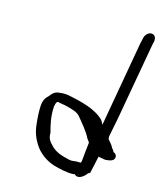

<svg xmlns="http://www.w3.org/2000/svg" viewBox="-110 -841 745 887"><g transform="rotate(15 263.0 -397.5)"><path d="M96 -308C94 -277 97 -241 100 -216C104 -175 120 -142 141 -114C162 -88 191 -67 228 -55C255 -48 292 -38 324 -40L329 -42C348 -21 375 -43 388 -61L397 -66C404 -93 408 -118 415 -148C427 -146 438 -144 449 -142C469 -144 492 -146 492 -168C491 -178 485 -183 477 -186C474 -191 469 -200 465 -203C459 -218 447 -227 438 -240C439 -244 438 -248 438 -252C444 -282 450 -313 456 -343L520 -704C521 -712 523 -719 525 -727C528 -743 523 -758 509 -760C493 -765 475 -748 472 -730C470 -721 468 -713 466 -704L394 -295C390 -303 387 -309 383 -315C343 -356 275 -373 203 -387C190 -388 179 -389 171 -387C143 -387 133 -375 118 -356C104 -344 97 -326 96 -308ZM156 -318 159 -332C162 -339 163 -342 168 -344C182 -340 199 -339 214 -335C239 -328 265 -322 278 -306C300 -279 328 -248 344 -215C348 -210 352 -205 355 -200V-196C352 -166 348 -138 346 -110C345 -107 345 -104 344 -102C343 -102 343 -101 343 -100H320C312 -99 305 -98 299 -98C294 -98 290 -99 284 -100C244 -109 215 -120 194 -145C181 -158 171 -172 172 -197C162 -233 153 -272 156 -318Z"/></g></svg>

Font: Scribbler
Style: Ita
Weight: 400
Designer: Mew Too
Foundry: Cannot Into Space Fonts
Version: Version 1.001